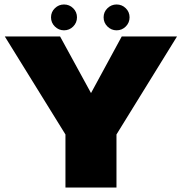

<svg xmlns="http://www.w3.org/2000/svg" viewBox="-20 -838 811 858"><path d="M277.5 -229H495.5L771 -675H524L378 -406H395.5L248.5 -675H1.5ZM272.5 0H500.5V-357H272.5ZM266 -702.5Q290 -702.5 307 -719.5Q324 -736.5 324 -760.5Q324 -784.5 307 -801.2Q290 -818 266 -818Q242.5 -818 225.2 -801.2Q208 -784.5 208 -760.5Q208 -736.5 225.2 -719.5Q242.5 -702.5 266 -702.5ZM501 -702.5Q525 -702.5 542 -719.5Q559 -736.5 559 -760.5Q559 -784.5 542 -801.2Q525 -818 501 -818Q477.5 -818 460.2 -801.2Q443 -784.5 443 -760.5Q443 -736.5 460.2 -719.5Q477.5 -702.5 501 -702.5Z"/></svg>

Font: Anybody UltraCondensed Thin Black
Style: Regular
Weight: 900
Version: Version 1.111